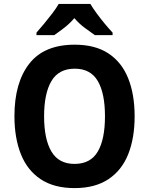

<svg xmlns="http://www.w3.org/2000/svg" viewBox="-20 -954 764 984"><path d="M670 -358Q670 -246 637 -163.5Q604 -81 535.5 -35.5Q467 10 362 10Q257 10 188.5 -35.5Q120 -81 87 -164Q54 -247 54 -359Q54 -530 130 -627.5Q206 -725 363 -725Q468 -725 536 -680Q604 -635 637 -552.5Q670 -470 670 -358ZM206 -358Q206 -241 243.5 -177.5Q281 -114 362 -114Q444 -114 481 -177Q518 -240 518 -358Q518 -476 481 -539Q444 -602 363 -602Q281 -602 243.5 -538.5Q206 -475 206 -358ZM443 -934Q456 -912 475.5 -885.5Q495 -859 516.5 -833Q538 -807 557 -787V-774H466Q443 -790 414 -811.5Q385 -833 361 -861Q337 -833 308.5 -811Q280 -789 258 -774H167V-787Q184 -806 206 -832.5Q228 -859 248.5 -886Q269 -913 281 -934Z"/></svg>

Font: Noto Sans Gurmukhi UI SemiCondensed
Style: Bold
Weight: 700
Width: 4
Designer: Jelle Bosma - Monotype Design Team
Foundry: Monotype Imaging Inc.
Version: Version 2.004; ttfautohint (v1.8.4.7-5d5b)